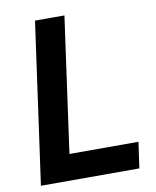

<svg xmlns="http://www.w3.org/2000/svg" viewBox="-84 -810 710 874"><g transform="rotate(-10 271.5 -372.5)"><path d="M489 0 506 -120H187L274 -745H138L34 0Z"/></g></svg>

Font: Plus Jakarta Sans
Style: Bold Italic
Weight: 700
Italic angle: -8°
Designer: Gumpita Rahayu
Foundry: Tokotype
Version: Version 2.071;gftools[0.9.30]